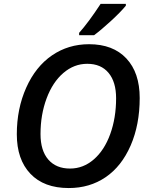

<svg xmlns="http://www.w3.org/2000/svg" viewBox="-20 -951 765 981"><path d="M693.8 -450.2Q693.8 -314 647.5 -207.5Q601.1 -101.1 519.8 -45.7Q438.5 9.8 331.1 9.8Q204.6 9.8 135.3 -63.2Q65.9 -136.2 65.9 -265.1Q65.9 -395.5 114 -503.2Q162.1 -610.8 245.6 -668Q329.1 -725.1 435.1 -725.1Q557.6 -725.1 625.7 -652.3Q693.8 -579.6 693.8 -450.2ZM425.8 -625Q358.4 -625 303.7 -578.1Q249 -531.2 218 -448Q187 -364.7 187 -266.1Q187 -181.6 226.8 -135.7Q266.6 -89.8 337.9 -89.8Q405.3 -89.8 459.2 -136.5Q513.2 -183.1 543.2 -265.9Q573.2 -348.6 573.2 -449.2Q573.2 -532.2 534.7 -578.6Q496.1 -625 425.8 -625ZM384.3 -783.2Q431.6 -835.9 494.1 -931.2H623V-921.9Q596.7 -889.6 545.9 -843Q495.1 -796.4 460.4 -771H384.3Z"/></svg>

Font: TypoPRO Open Sans
Style: Italic
Weight: 600
Italic angle: -12°
Foundry: Ascender Corporation
Version: Version 1.10